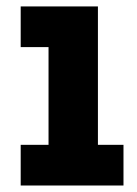

<svg xmlns="http://www.w3.org/2000/svg" viewBox="-20 -571 422 591"><path d="M281.4 -125.2H360.1V0H43.7V-125.2H129.4V-426H43.7V-551.2H281.4Z"/></svg>

Font: Hepta Slab ExtraLight
Style: Regular
Weight: 200
Designer: Michael LaGattuta
Foundry: Michael LaGattuta
Version: Version 1.100